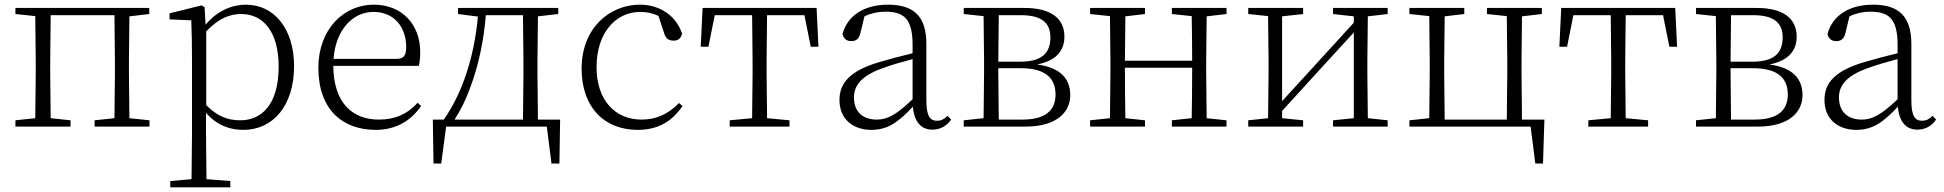

<svg xmlns="http://www.w3.org/2000/svg" viewBox="-20 -542 8322 822"><path d="M46 -482 131 -473 133 -283V-226L131 -36L46 -27V0H282V-27L197 -36L195 -226V-283L197 -477H470L472 -283V-226L470 -36L385 -27V0H620V-27L534 -36L532 -226V-283L534 -472L619 -482V-508H46Z M1022 14C1150 14 1239 -91 1239 -259C1239 -418 1154 -522 1033 -522C974 -522 911 -497 860 -436L856 -511L843 -519L706 -485V-459L799 -455C801 -405 802 -347 802 -278V32L800 225L709 233V260H966V233L864 225L862 32V-59C911 -2 969 14 1022 14ZM863 -408C918 -465 965 -482 1013 -482C1107 -482 1173 -406 1173 -257C1173 -92 1098 -27 1009 -27C956 -27 911 -43 863 -92Z M1589 14C1675 14 1739 -25 1783 -88L1768 -102C1725 -54 1672 -30 1602 -30C1489 -30 1408 -101 1407 -260H1773C1777 -275 1779 -296 1779 -320C1779 -435 1703 -522 1580 -522C1451 -522 1343 -416 1343 -252C1343 -73 1446 14 1589 14ZM1408 -290C1417 -413 1489 -491 1579 -491C1668 -491 1719 -425 1719 -341C1719 -306 1710 -290 1678 -290Z M1941 -482 2026 -471C2011 -303 1961 -145 1880 -30H1833L1836 158H1869L1890 0H2321L2341 158H2375L2378 -30H2283L2281 -226V-283L2283 -472L2370 -482V-508H1941ZM2219 -30H1926C1953 -71 1975 -117 1992 -164C2029 -261 2051 -368 2060 -477H2219L2221 -283V-226Z M2710 14C2801 14 2859 -25 2902 -88L2887 -101C2840 -52 2787 -30 2727 -30C2614 -30 2534 -112 2534 -255C2534 -400 2615 -491 2721 -491C2748 -491 2773 -486 2799 -474L2822 -404C2829 -379 2840 -368 2864 -368C2883 -368 2895 -377 2900 -398C2875 -475 2804 -522 2720 -522C2590 -522 2470 -422 2470 -248C2470 -85 2565 14 2710 14Z M3199 0H3360V-27L3264 -36L3262 -226V-283L3264 -477H3424L3451 -342H3484L3476 -508H2988L2980 -342H3013L3040 -477H3200L3202 -283V-226L3200 -36L3104 -27V0Z M3972 13C4004 13 4032 -1 4052 -30L4037 -46C4021 -31 4009 -25 3992 -25C3962 -25 3946 -44 3946 -113V-354C3946 -473 3891 -522 3782 -522C3680 -522 3609 -476 3587 -397C3591 -377 3604 -366 3624 -366C3645 -366 3658 -375 3664 -402L3681 -472C3711 -486 3740 -492 3769 -492C3849 -492 3887 -463 3887 -350V-314C3841 -303 3791 -290 3744 -276C3620 -239 3574 -188 3574 -114C3574 -31 3633 14 3710 14C3781 14 3826 -19 3888 -85C3894 -23 3921 13 3972 13ZM3887 -117C3818 -51 3779 -30 3734 -30C3675 -30 3636 -62 3636 -125C3636 -175 3667 -217 3756 -249C3796 -264 3842 -277 3887 -289Z M4190 0H4370C4509 0 4562 -66 4562 -134C4562 -205 4520 -253 4420 -266C4509 -283 4537 -332 4537 -385C4537 -459 4485 -508 4366 -508H4106V-482L4191 -473L4193 -283V-226L4191 -36L4106 -27V0ZM4256 -477H4351C4441 -477 4477 -443 4477 -382C4477 -311 4436 -278 4348 -278H4254ZM4254 -250H4350C4460 -250 4499 -204 4499 -137C4499 -69 4455 -30 4357 -30H4256L4254 -226Z M4997 -482 5082 -473C5083 -419 5084 -341 5084 -282H4796L4798 -472L4882 -482V-508H4647V-482L4732 -473L4734 -283V-226L4732 -36L4647 -27V0H4882V-27L4798 -36C4797 -91 4796 -175 4796 -252H5084C5084 -175 5083 -90 5082 -36L4997 -27V0H5231V-27L5146 -36L5144 -226V-283L5146 -472L5231 -482V-508H4997Z M5687 -482 5776 -472V-445L5609 -262L5469 -109V-472L5559 -482V-508H5324V-482L5409 -473L5411 -283V-226L5409 -36L5324 -27V0H5559V-27L5469 -36V-67L5632 -246L5776 -403V-36L5687 -27V0H5921V-27L5836 -36L5834 -226V-283L5836 -472L5921 -482V-508H5687Z M6014 0H6533L6553 158H6586L6592 -30H6496L6494 -226V-283L6496 -472L6581 -482V-508H6346V-482L6431 -473L6433 -283V-226L6431 -30H6165L6163 -226V-283L6165 -472L6249 -482V-508H6014V-482L6099 -473L6101 -283V-226L6099 -36L6014 -27Z M6875 0H7036V-27L6940 -36L6938 -226V-283L6940 -477H7100L7127 -342H7160L7152 -508H6664L6656 -342H6689L6716 -477H6876L6878 -283V-226L6876 -36L6780 -27V0Z M7325 0H7505C7644 0 7697 -66 7697 -134C7697 -205 7655 -253 7555 -266C7644 -283 7672 -332 7672 -385C7672 -459 7620 -508 7501 -508H7241V-482L7326 -473L7328 -283V-226L7326 -36L7241 -27V0ZM7391 -477H7486C7576 -477 7612 -443 7612 -382C7612 -311 7571 -278 7483 -278H7389ZM7389 -250H7485C7595 -250 7634 -204 7634 -137C7634 -69 7590 -30 7492 -30H7391L7389 -226Z M8189 13C8221 13 8249 -1 8269 -30L8254 -46C8238 -31 8226 -25 8209 -25C8179 -25 8163 -44 8163 -113V-354C8163 -473 8108 -522 7999 -522C7897 -522 7826 -476 7804 -397C7808 -377 7821 -366 7841 -366C7862 -366 7875 -375 7881 -402L7898 -472C7928 -486 7957 -492 7986 -492C8066 -492 8104 -463 8104 -350V-314C8058 -303 8008 -290 7961 -276C7837 -239 7791 -188 7791 -114C7791 -31 7850 14 7927 14C7998 14 8043 -19 8105 -85C8111 -23 8138 13 8189 13ZM8104 -117C8035 -51 7996 -30 7951 -30C7892 -30 7853 -62 7853 -125C7853 -175 7884 -217 7973 -249C8013 -264 8059 -277 8104 -289Z"/></svg>

Font: Noto Serif CJK SC ExtraLight
Style: Regular
Weight: 200
Designer: Ryoko NISHIZUKA 西塚涼子 (kana & ideographs); Frank Grießhammer (Latin, Greek & Cyrillic); Wenlong ZHANG 张文龙 (bopomofo); San
Foundry: Adobe
Version: Version 2.001;hotconv 1.1.0;makeotfexe 2.6.0